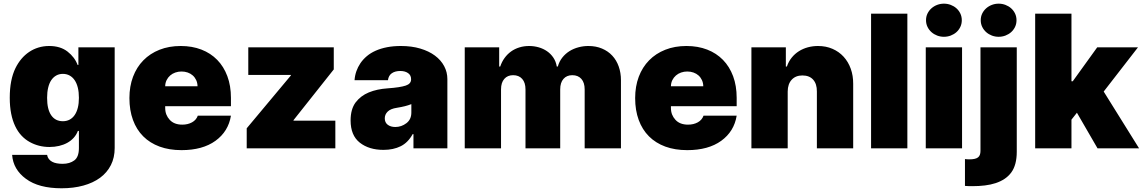

<svg xmlns="http://www.w3.org/2000/svg" viewBox="-20 -801 6172 1037"><path d="M32.7 -272.7Q32.7 -322.4 40.5 -362.2Q48.3 -402 63.6 -433.2Q77.1 -460.6 95.5 -482.6Q114 -504.6 137.1 -520.2Q160.2 -535.9 187.5 -544.2Q214.8 -552.6 245.7 -552.6Q306.1 -552.6 344.8 -522.4Q383.9 -491.8 399.1 -450.3H403.4V-545.5H599.4V-1.4Q599.4 50.4 578.8 90.9Q558.2 131.4 520.6 159.1Q483 186.8 430 201.3Q377.1 215.9 312.5 215.9Q189.3 215.9 120.4 165.1Q51.1 114.3 45.5 35.5H234.4Q236.5 48.3 243.6 57.5Q250.7 66.8 261.5 72.6Q272.4 78.5 286.8 81.1Q301.1 83.8 318.2 83.8Q356.5 83.8 381.4 65.3Q406.2 46.9 406.2 -1.4V-93.8H400.6Q392.8 -73.2 378.2 -57Q363.6 -40.8 343.8 -29.8Q323.9 -18.8 299.4 -13Q274.9 -7.1 247.2 -7.1Q188.9 -7.1 140.3 -34.1Q115.8 -47.6 95.9 -68.9Q76 -90.2 62 -119.7Q47.9 -149.1 40.3 -187.3Q32.7 -225.5 32.7 -272.7ZM234.4 -272.7Q234.4 -210.6 256.6 -178.4Q278.8 -146.3 319.6 -146.3Q339.8 -146.3 356 -154.8Q372.2 -163.4 383.3 -179.7Q394.5 -196 400.4 -219.5Q406.2 -242.9 406.2 -272.7Q406.2 -303.3 400.4 -327.2Q394.5 -351.2 383.3 -367.7Q372.2 -384.2 356 -393.1Q339.8 -402 319.6 -402Q299.4 -402 283.6 -393.1Q267.8 -384.2 256.7 -367.7Q245.7 -351.2 240.1 -327.2Q234.4 -303.3 234.4 -272.7Z M679 -271.3Q679 -334.5 698.5 -386.4Q718 -438.2 754.3 -475.1Q790.5 -512.1 841.6 -532.3Q892.8 -552.6 956 -552.6Q1017.8 -552.6 1067.8 -533.2Q1117.9 -513.8 1153.2 -477.6Q1188.6 -441.4 1207.9 -389.6Q1227.3 -337.7 1227.3 -272.7V-227.3H872.2V-218.8Q872.2 -198.5 878.4 -182.7Q884.6 -166.9 896.7 -153.8Q920.5 -127.8 964.5 -127.8Q994.7 -127.8 1017.2 -140.3Q1039.8 -152.7 1048.3 -176.1H1227.3Q1213.4 -90.9 1143.8 -40.5Q1074.2 9.9 960.2 9.9Q894.2 9.9 842 -9.2Q789.8 -28.4 753.6 -64.6Q717.3 -100.9 698.2 -153.1Q679 -205.3 679 -271.3ZM872.2 -335.2H1046.9Q1046.5 -353.7 1039.6 -368.4Q1032.7 -383.2 1021.1 -393.5Q1009.6 -403.8 994 -409.3Q978.3 -414.8 960.2 -414.8Q942.8 -414.8 927 -409.3Q911.2 -403.8 899.1 -393.3Q887.1 -382.8 879.8 -368.1Q872.5 -353.3 872.2 -335.2Z M1312.5 0V-108L1551.1 -393.5V-396.3H1321V-545.5H1782.7V-426.1L1565.3 -152V-149.1H1791.2V0Z M1900.2 -247.2Q1927.9 -283.7 1971.9 -301.8Q2016 -320 2073.9 -323.9Q2108.3 -326.3 2132.5 -330.1Q2156.6 -333.8 2171.5 -338.8Q2200.3 -348.4 2200.3 -372.2V-373.6Q2200.3 -394.9 2183.9 -406.2Q2167.6 -417.6 2142 -417.6Q2114 -417.6 2096.4 -405.5Q2078.8 -393.5 2075.3 -367.9H1894.9Q1898.4 -417.6 1926.8 -459.9Q1941.1 -480.8 1961.6 -498Q1982.2 -515.3 2009.4 -527.3Q2036.6 -539.4 2070.5 -546Q2104.4 -552.6 2144.9 -552.6Q2203.5 -552.6 2250 -538.7Q2296.5 -524.9 2329 -500.7Q2361.5 -476.6 2378.9 -443.9Q2396.3 -411.2 2396.3 -373.6V0H2213.1V-76.7H2208.8Q2183.9 -30.9 2144.2 -11.2Q2104.4 8.5 2051.1 8.5Q1973 8.5 1923.3 -30.5Q1873.6 -69.6 1873.6 -150.6Q1873.6 -210.6 1900.2 -247.2ZM2058.2 -161.9Q2058.2 -139.2 2074.2 -127.1Q2090.2 -115.1 2115.1 -115.1Q2148.1 -115.1 2175.1 -135.7Q2201.7 -155.9 2201.7 -193.2V-238.6Q2186.8 -232.6 2167.4 -227.6Q2148.1 -222.7 2123.6 -218.8Q2089.5 -213.8 2073.9 -198.3Q2058.2 -182.9 2058.2 -161.9Z M2676.1 -545.5V-441.8H2681.8Q2690.3 -467.3 2705.3 -487.9Q2720.2 -508.5 2740.2 -522.9Q2760.3 -537.3 2785 -544.9Q2809.7 -552.6 2838.1 -552.6Q2864.3 -552.6 2889.2 -545.5Q2914.1 -538.4 2934.3 -524.5Q2954.5 -510.7 2968.6 -489.9Q2982.6 -469.1 2987.2 -441.8H2992.9Q3000.7 -469.5 3017.2 -490.2Q3033.7 -511 3055.9 -524.9Q3078.1 -538.7 3104.4 -545.6Q3130.7 -552.6 3157.7 -552.6Q3198.9 -552.6 3231.5 -538.7Q3264.2 -524.9 3286.9 -500.4Q3309.7 -475.9 3321.7 -441.9Q3333.8 -408 3333.8 -367.9V0H3137.8V-318.2Q3137.8 -354.8 3120 -374.8Q3102.3 -394.9 3071 -394.9Q3040.8 -394.9 3023.3 -374.8Q3005.7 -354.8 3005.7 -318.2V0H2818.2V-318.2Q2818.2 -354.8 2800.4 -374.8Q2782.7 -394.9 2751.4 -394.9Q2721.2 -394.9 2703.7 -374.8Q2686.1 -354.8 2686.1 -318.2V0H2490.1V-545.5Z M3410.5 -271.3Q3410.5 -334.5 3430 -386.4Q3449.6 -438.2 3485.8 -475.1Q3522 -512.1 3573.2 -532.3Q3624.3 -552.6 3687.5 -552.6Q3749.3 -552.6 3799.4 -533.2Q3849.4 -513.8 3884.8 -477.6Q3920.1 -441.4 3939.5 -389.6Q3958.8 -337.7 3958.8 -272.7V-227.3H3603.7V-218.8Q3603.7 -198.5 3609.9 -182.7Q3616.1 -166.9 3628.2 -153.8Q3652 -127.8 3696 -127.8Q3726.2 -127.8 3748.8 -140.3Q3771.3 -152.7 3779.8 -176.1H3958.8Q3945 -90.9 3875.4 -40.5Q3805.8 9.9 3691.8 9.9Q3625.7 9.9 3573.5 -9.2Q3521.3 -28.4 3485.1 -64.6Q3448.9 -100.9 3429.7 -153.1Q3410.5 -205.3 3410.5 -271.3ZM3603.7 -335.2H3778.4Q3778.1 -353.7 3771.1 -368.4Q3764.2 -383.2 3752.7 -393.5Q3741.1 -403.8 3725.5 -409.3Q3709.9 -414.8 3691.8 -414.8Q3674.4 -414.8 3658.6 -409.3Q3642.8 -403.8 3630.7 -393.3Q3618.6 -382.8 3611.3 -368.1Q3604 -353.3 3603.7 -335.2Z M4038.4 -545.5H4224.4V-441.8H4230.1Q4239.3 -469.1 4256.2 -489.9Q4273.1 -510.7 4295.1 -524.5Q4317.1 -538.4 4343.4 -545.5Q4369.7 -552.6 4397.7 -552.6Q4441.1 -552.6 4476.2 -537.3Q4511.4 -522 4536.4 -494.7Q4561.4 -467.3 4574.9 -429.9Q4588.4 -392.4 4588.1 -348V0H4392V-306.8Q4392.4 -347.7 4372 -370.6Q4351.6 -393.5 4313.9 -393.5Q4277.3 -393.5 4256 -370.4Q4234.7 -347.3 4234.4 -306.8V0H4038.4Z M4880.7 -727.3V0H4684.7V-727.3Z M5176.1 -545.5V0H4980.1V-545.5ZM4981.5 -691.8Q4981.5 -711.6 4989.5 -728Q4997.5 -744.3 5011 -756.2Q5024.5 -768.1 5041.9 -774.7Q5059.3 -781.2 5078.1 -781.2Q5097.3 -781.2 5114.7 -774.7Q5132.1 -768.1 5145.4 -756.4Q5158.7 -744.7 5166.7 -728.2Q5174.7 -711.6 5174.7 -691.8Q5174.7 -671.9 5166.7 -655.4Q5158.7 -638.8 5145.4 -627.1Q5132.1 -615.4 5114.7 -608.8Q5097.3 -602.3 5078.1 -602.3Q5059.3 -602.3 5041.9 -608.8Q5024.5 -615.4 5011 -627.3Q4997.5 -639.2 4989.5 -655.7Q4981.5 -672.2 4981.5 -691.8Z M5191.8 58.2Q5197.8 58.9 5203.7 59.3Q5209.5 59.7 5214.5 59.7Q5232.2 59.7 5244 57Q5255.7 54.3 5262.6 48.8Q5269.5 43.3 5272.5 34.6Q5275.6 25.9 5275.6 14.2V-545.5H5471.6V18.5Q5471.6 90.2 5441.8 130.7Q5426.8 150.9 5405.7 165Q5384.6 179 5358 187.9Q5331.3 196.7 5299.5 200.6Q5267.8 204.5 5231.5 204.5Q5221.2 204.5 5211.5 204.2Q5201.7 203.8 5191.8 203.1ZM5277 -691.8Q5277 -711.6 5285 -728Q5293 -744.3 5306.5 -756.2Q5320 -768.1 5337.4 -774.7Q5354.8 -781.2 5373.6 -781.2Q5392.8 -781.2 5410.2 -774.7Q5427.6 -768.1 5440.9 -756.4Q5454.2 -744.7 5462.2 -728.2Q5470.2 -711.6 5470.2 -691.8Q5470.2 -671.9 5462.2 -655.4Q5454.2 -638.8 5440.9 -627.1Q5427.6 -615.4 5410.2 -608.8Q5392.8 -602.3 5373.6 -602.3Q5354.8 -602.3 5337.4 -608.8Q5320 -615.4 5306.5 -627.3Q5293 -639.2 5285 -655.7Q5277 -672.2 5277 -691.8Z M5767 -727.3V-362.2H5774.1L5906.2 -545.5H6126.4L5941.1 -306.5L6132.1 0H5907.7L5796.5 -192.1L5767 -154.8V0H5571V-727.3Z"/></svg>

Font: Inter P Black
Style: Regular
Weight: 900
Designer: Rasmus Andersson
Foundry: rsms
Version: Version 3.018;git-588b23468